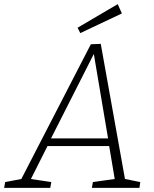

<svg xmlns="http://www.w3.org/2000/svg" viewBox="-55 -908 743 928"><path d="M551 -32 539 -45 623 -28 619 0H389L394 -28L507 -44L501 -34L471 -212L479 -202H166L179 -211L90 -34L86 -44L193 -28L188 0H-35L-30 -28L59 -45L43 -33L384 -694L432 -696ZM187 -230 183 -239H475L469 -229L396 -662H406ZM333 -748 320 -774 514 -888 534 -843Z"/></svg>

Font: Bitter Thin Light
Style: Italic
Weight: 300
Italic angle: -9°
Version: Version 2.002